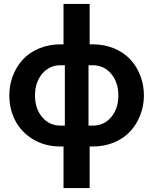

<svg xmlns="http://www.w3.org/2000/svg" viewBox="-20 -750 785 983"><path d="M305.2 212.9V0H290Q210.4 0 149.7 -36.6Q88.9 -73.2 58.3 -132.1Q27.8 -190.9 27.8 -261.2Q27.8 -314.5 45.9 -361.8Q64 -409.2 96.9 -445.1Q129.9 -481 179.9 -502Q230 -522.9 290 -522.9H305.2V-730H439V-522.9H455.1Q515.1 -522.9 564.9 -502Q614.7 -481 647.7 -445.1Q680.7 -409.2 698.7 -361.8Q716.8 -314.5 716.8 -261.2Q716.8 -209 698.7 -161.9Q680.7 -114.7 647.9 -78.6Q615.2 -42.5 565.2 -21.2Q515.1 0 455.1 0H439V212.9ZM290 -106.9H312V-416H290Q232.9 -416 196 -372.3Q159.2 -328.6 159.2 -261.2Q159.2 -193.8 195.8 -150.4Q232.4 -106.9 290 -106.9ZM433.1 -106.9H455.1Q512.7 -106.9 549.3 -150.4Q585.9 -193.8 585.9 -261.2Q585.9 -328.6 549.1 -372.3Q512.2 -416 455.1 -416H433.1Z"/></svg>

Font: Rawline
Style: Bold
Weight: 700
Designer: Matt McInerney, Pablo Impallari, Rodrigo Fuenzalida
Foundry: Matt McInerney, Pablo Impallari, Rodrigo Fuenzalida
Version: Version 4.020;PS 004.020;hotconv 1.0.88;makeotf.lib2.5.64775